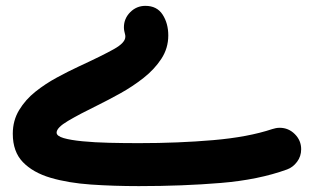

<svg xmlns="http://www.w3.org/2000/svg" viewBox="-20 -587 1078 659"><path d="M479 -566.9Q518.6 -566.9 538.1 -536.9Q557.6 -506.8 557.6 -465.3Q557.6 -421.4 533.7 -385Q509.8 -348.6 472.4 -319.3Q435.1 -290 393.3 -266.8Q351.6 -243.7 315.9 -226.1Q252.9 -195.3 213.6 -172.1Q174.3 -148.9 174.3 -131.8Q174.3 -120.1 198.5 -113Q222.7 -106 263.4 -102.1Q304.2 -98.1 354.5 -96.9Q404.8 -95.7 456.5 -95.7Q591.8 -95.7 711.4 -106Q831.1 -116.2 914.6 -144Q920.4 -146 927 -147.2Q933.6 -148.4 939.9 -148.4Q970.2 -148.4 991.9 -126.7Q1013.7 -105 1013.7 -74.7Q1013.7 -50.3 999.5 -31.5Q985.4 -12.7 965.3 -5.4Q867.2 30.3 737.1 41Q606.9 51.8 456.5 51.8Q370.1 51.8 292 46.4Q213.9 41 153.6 23.2Q93.3 5.4 58.6 -30.5Q23.9 -66.4 23.9 -127.9Q23.9 -173.3 45.7 -209.2Q67.4 -245.1 101.8 -272.5Q136.2 -299.8 175.5 -321Q214.8 -342.3 249.5 -358.4Q332 -396.5 371.1 -418.5Q410.2 -440.4 410.2 -460.9Q410.2 -466.3 409.2 -469.2Q407.7 -474.6 406.5 -480.7Q405.3 -486.8 405.3 -493.2Q405.3 -523.4 427 -545.2Q448.7 -566.9 479 -566.9Z"/></svg>

Font: Mikhak ExtraBold
Style: Regular
Weight: 800
Designer: Amin Abedi
Version: Version 3.3